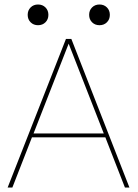

<svg xmlns="http://www.w3.org/2000/svg" viewBox="-20 -833 611 853"><path d="M535 0 448 -223H122L35 0H14L273 -660H297L555 0ZM129 -240H441L285 -639ZM422 -721Q402 -721 389 -734Q376 -747 376 -767Q376 -787 389 -800Q402 -813 422 -813Q442 -813 455 -800Q468 -787 468 -767Q468 -747 455 -734Q442 -721 422 -721ZM149 -721Q129 -721 116 -734Q103 -747 103 -767Q103 -787 116 -800Q129 -813 149 -813Q169 -813 182 -800Q195 -787 195 -767Q195 -747 182 -734Q169 -721 149 -721Z"/></svg>

Font: Lil Grotesk Thin
Style: Regular
Weight: 100
Designer: Bastien Sozeau
Foundry: NBR — Bastien Sozeau
Version: Version 3.003; ttfautohint (v1.8.4.7-5d5b);gftools[0.9.33]